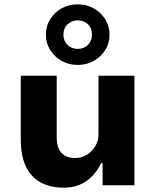

<svg xmlns="http://www.w3.org/2000/svg" viewBox="-20 -856 718 887"><path d="M274 11Q212 11 167.5 -13.5Q123 -38 99.5 -87Q76 -136 76 -212V-506H242V-219Q242 -191 251 -170Q260 -149 278.5 -137.5Q297 -126 326 -126Q357 -126 381.5 -141Q406 -156 420.5 -181Q435 -206 435 -235V-506H601V0H454V-102H447Q421 -48 377.5 -18.5Q334 11 274 11ZM339 -556Q298 -556 265 -574.5Q232 -593 212 -625Q192 -657 192 -696Q192 -736 212 -767.5Q232 -799 265 -817.5Q298 -836 339 -836Q380 -836 413 -817.5Q446 -799 466 -767Q486 -735 486 -695Q486 -656 466 -624.5Q446 -593 413 -574.5Q380 -556 339 -556ZM339 -630Q367 -630 386 -648.5Q405 -667 405 -696Q405 -726 386 -744Q367 -762 339 -762Q312 -762 292.5 -744Q273 -726 273 -696Q273 -667 292 -648.5Q311 -630 339 -630Z"/></svg>

Font: Nunito Sans 6pt ExtraBold
Style: Regular
Weight: 800
Version: Version 3.101;gftools[0.9.27]